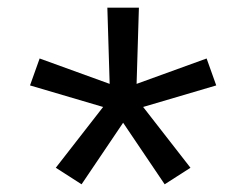

<svg xmlns="http://www.w3.org/2000/svg" viewBox="-20 -602 640 499"><path d="M192 -123 125 -166 248 -324 58 -380 83 -450 265 -384 259 -582H341L335 -384L517 -450L542 -380L352 -324L475 -166L408 -123L300 -283Z"/></svg>

Font: Monocode
Style: Regular
Weight: 400
Designer: Belleve Invis
Foundry: Belleve Invis
Version: Version 16.1.0; ttfautohint (v1.8.4)